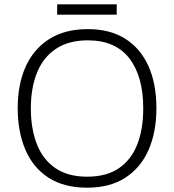

<svg xmlns="http://www.w3.org/2000/svg" viewBox="-20 -860 808 890"><path d="M705 -358Q705 -249 669 -166Q633 -83 561.5 -36.5Q490 10 384 10Q276 10 204.5 -36.5Q133 -83 97.5 -166.5Q62 -250 62 -359Q62 -468 98.5 -550Q135 -632 207.5 -678.5Q280 -725 387 -725Q490 -725 560.5 -680.5Q631 -636 668 -554Q705 -472 705 -358ZM123 -358Q123 -263 151 -191.5Q179 -120 237 -80.5Q295 -41 384 -41Q474 -41 531.5 -80.5Q589 -120 616.5 -191Q644 -262 644 -358Q644 -506 579.5 -589.5Q515 -673 387 -673Q298 -673 239 -633.5Q180 -594 151.5 -523Q123 -452 123 -358ZM521 -840V-792H245V-840Z"/></svg>

Font: BC Sans Light
Style: Regular
Weight: 300
Designer: Monotype Design Team
Foundry: Monotype Imaging Inc.
Version: Version 2.000;GOOG;noto-source:20170915:90ef993387c0